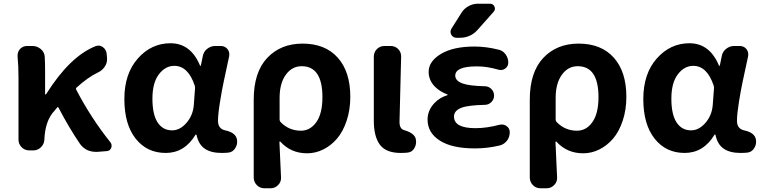

<svg xmlns="http://www.w3.org/2000/svg" viewBox="-20 -806 4087 1029"><path d="M571.3 -43.9Q578.1 -35.2 578.1 -25.4Q578.1 -19.5 576.2 -13.7Q569.3 2.9 551.8 3.9L502 7.8Q497.1 7.8 493.2 7.8Q470.7 7.8 449.2 -1Q424.8 -12.7 409.2 -34.2Q351.6 -118.2 293.9 -228.5Q291 -235.4 286.1 -229.5L271.5 -211.9Q221.7 -159.2 217.8 -57.6Q216.8 -34.2 199.7 -17.1Q182.6 0 159.2 0H136.7Q112.3 0 95.7 -17.1Q79.1 -34.2 79.1 -57.6V-392.6Q79.1 -452.1 74.2 -502.9Q74.2 -505.9 74.2 -508.8Q74.2 -528.3 86.9 -543Q102.5 -559.6 125 -559.6H153.3Q178.7 -559.6 198.2 -543.5Q217.8 -527.3 219.7 -502.9Q221.7 -470.7 221.7 -422.9V-301.8Q221.7 -299.8 223.6 -299.8Q225.6 -299.8 227.5 -301.8Q354.5 -503.9 492.2 -558.6Q500 -561.5 507.8 -561.5Q519.5 -561.5 531.2 -553.7Q549.8 -540 551.8 -516.6L553.7 -493.2Q553.7 -490.2 553.7 -487.3Q553.7 -466.8 541 -448.2Q527.3 -427.7 503.9 -417Q452.1 -392.6 390.6 -336.9Q384.8 -332 388.7 -325.2Q466.8 -174.8 571.3 -43.9Z M868.2 13.7Q767.6 13.7 707 -63Q646.5 -139.6 646.5 -275.4Q646.5 -411.1 718.8 -492.7Q791 -574.2 893.6 -574.2Q1002 -574.2 1051.8 -455.1Q1052.7 -453.1 1054.7 -453.1Q1056.6 -453.1 1056.6 -455.1L1066.4 -502.9Q1070.3 -528.3 1089.8 -543.9Q1109.4 -559.6 1133.8 -559.6H1163.1Q1185.5 -559.6 1199.2 -543Q1209 -530.3 1209 -514.6Q1209 -508.8 1208 -503.9Q1188.5 -412.1 1179.2 -369.6Q1169.9 -327.1 1159.2 -260.7Q1148.4 -194.3 1148.4 -158.2Q1148.4 -116.2 1186.5 -107.4Q1243.2 -95.7 1250 -58.6Q1251 -51.8 1251 -45.9Q1251 -28.3 1241.2 -12.7Q1229.5 7.8 1206.1 11.7Q1187.5 13.7 1168 13.7Q1110.4 13.7 1077.1 -9.3Q1043.9 -32.2 1033.2 -83Q1032.2 -85 1030.3 -85Q1028.3 -85 1027.3 -83Q968.8 13.7 868.2 13.7ZM902.3 -107.4Q944.3 -107.4 979 -147Q1013.7 -186.5 1018.6 -242.2L1025.4 -334Q1025.4 -340.8 1023.4 -347.7Q988.3 -453.1 914.1 -453.1Q866.2 -453.1 831.5 -407.7Q796.9 -362.3 796.9 -277.3Q796.9 -192.4 824.7 -149.9Q852.5 -107.4 902.3 -107.4Z M1397.5 203.1Q1373 203.1 1356.4 186Q1339.8 168.9 1339.8 145.5V-271.5Q1339.8 -418.9 1412.1 -495.6Q1484.4 -572.3 1601.6 -572.3Q1722.7 -572.3 1790 -497.1Q1857.4 -421.9 1857.4 -287.1Q1857.4 -217.8 1837.9 -159.2Q1818.4 -100.6 1786.1 -63Q1753.9 -25.4 1712.4 -4.9Q1670.9 15.6 1626 15.6Q1539.1 15.6 1482.4 -46.9Q1481.4 -47.9 1479.5 -47.4Q1477.5 -46.9 1477.5 -44.9Q1486.3 137.7 1486.3 147.5Q1486.3 169.9 1470.7 185.5Q1454.1 203.1 1429.7 203.1ZM1592.8 -105.5Q1642.6 -105.5 1675.3 -151.4Q1708 -197.3 1708 -285.2Q1708 -451.2 1596.7 -451.2Q1544.9 -451.2 1511.7 -405.3Q1478.5 -359.4 1478.5 -281.2V-165Q1478.5 -158.2 1483.4 -152.3Q1528.3 -105.5 1592.8 -105.5Z M2127.9 13.7Q2048.8 13.7 2016.1 -30.3Q1983.4 -74.2 1983.4 -159.2V-502Q1983.4 -526.4 2000 -543Q2016.6 -559.6 2041 -559.6H2073.2Q2097.7 -559.6 2114.3 -543Q2129.9 -526.4 2129.9 -503.9L2121.1 -152.3Q2121.1 -115.2 2146.5 -108.4Q2204.1 -91.8 2209 -57.6Q2210 -51.8 2210 -45.9Q2210 -28.3 2201.2 -12.7Q2189.5 8.8 2166 11.7Q2149.4 13.7 2127.9 13.7Z M2453.1 -737.3Q2466.8 -759.8 2490.7 -772.9Q2514.6 -786.1 2541 -786.1H2606.4Q2623 -786.1 2629.9 -771Q2636.7 -755.9 2626 -743.2L2540 -646.5Q2502 -603.5 2444.3 -603.5H2426.8Q2408.2 -603.5 2398.4 -620.1Q2394.5 -627.9 2394.5 -635.7Q2394.5 -643.6 2399.4 -652.3ZM2528.3 -119.1Q2588.9 -119.1 2658.2 -137.7Q2665 -138.7 2669.9 -138.7Q2683.6 -138.7 2695.3 -129.9Q2711.9 -118.2 2711.9 -97.7Q2711.9 -81.1 2705.6 -66.4Q2699.2 -51.8 2686.5 -41Q2673.8 -30.3 2658.2 -26.4Q2591.8 -10.7 2528.3 -10.7Q2526.4 -10.7 2523.4 -10.7Q2402.3 -10.7 2336.9 -52.7Q2271.5 -94.7 2271.5 -165Q2271.5 -214.8 2308.6 -253.9Q2337.9 -284.2 2377.9 -295.9Q2378.9 -296.9 2378.9 -298.3Q2378.9 -299.8 2377.9 -299.8Q2337.9 -314.5 2310.5 -341.8Q2277.3 -376 2277.3 -420.9Q2277.3 -477.5 2343.3 -517.1Q2409.2 -556.6 2523.4 -556.6Q2585 -556.6 2651.4 -540Q2674.8 -535.2 2689.5 -515.1Q2704.1 -495.1 2704.1 -470.7Q2704.1 -450.2 2687.5 -438.5Q2676.8 -430.7 2664.1 -430.7Q2658.2 -430.7 2651.4 -432.6Q2589.8 -450.2 2539.1 -450.2Q2537.1 -450.2 2535.2 -450.2Q2419.9 -450.2 2419.9 -400.4Q2419.9 -373 2460 -358.4Q2495.1 -345.7 2578.1 -343.8Q2598.6 -343.8 2613.3 -329.1Q2627.9 -314.5 2627.9 -293.9Q2627.9 -273.4 2613.3 -258.8Q2598.6 -244.1 2578.1 -244.1Q2489.3 -242.2 2453.1 -228.5Q2413.1 -212.9 2413.1 -181.6Q2413.1 -119.1 2528.3 -119.1Z M2877 203.1Q2852.5 203.1 2835.9 186Q2819.3 168.9 2819.3 145.5V-271.5Q2819.3 -418.9 2891.6 -495.6Q2963.9 -572.3 3081.1 -572.3Q3202.1 -572.3 3269.5 -497.1Q3336.9 -421.9 3336.9 -287.1Q3336.9 -217.8 3317.4 -159.2Q3297.9 -100.6 3265.6 -63Q3233.4 -25.4 3191.9 -4.9Q3150.4 15.6 3105.5 15.6Q3018.6 15.6 2961.9 -46.9Q2960.9 -47.9 2959 -47.4Q2957 -46.9 2957 -44.9Q2965.8 137.7 2965.8 147.5Q2965.8 169.9 2950.2 185.5Q2933.6 203.1 2909.2 203.1ZM3072.3 -105.5Q3122.1 -105.5 3154.8 -151.4Q3187.5 -197.3 3187.5 -285.2Q3187.5 -451.2 3076.2 -451.2Q3024.4 -451.2 2991.2 -405.3Q2958 -359.4 2958 -281.2V-165Q2958 -158.2 2962.9 -152.3Q3007.8 -105.5 3072.3 -105.5Z M3649.4 13.7Q3548.8 13.7 3488.3 -63Q3427.7 -139.6 3427.7 -275.4Q3427.7 -411.1 3500 -492.7Q3572.3 -574.2 3674.8 -574.2Q3783.2 -574.2 3833 -455.1Q3834 -453.1 3835.9 -453.1Q3837.9 -453.1 3837.9 -455.1L3847.7 -502.9Q3851.6 -528.3 3871.1 -543.9Q3890.6 -559.6 3915 -559.6H3944.3Q3966.8 -559.6 3980.5 -543Q3990.2 -530.3 3990.2 -514.6Q3990.2 -508.8 3989.3 -503.9Q3969.7 -412.1 3960.4 -369.6Q3951.2 -327.1 3940.4 -260.7Q3929.7 -194.3 3929.7 -158.2Q3929.7 -116.2 3967.8 -107.4Q4024.4 -95.7 4031.2 -58.6Q4032.2 -51.8 4032.2 -45.9Q4032.2 -28.3 4022.5 -12.7Q4010.7 7.8 3987.3 11.7Q3968.8 13.7 3949.2 13.7Q3891.6 13.7 3858.4 -9.3Q3825.2 -32.2 3814.5 -83Q3813.5 -85 3811.5 -85Q3809.6 -85 3808.6 -83Q3750 13.7 3649.4 13.7ZM3683.6 -107.4Q3725.6 -107.4 3760.3 -147Q3794.9 -186.5 3799.8 -242.2L3806.6 -334Q3806.6 -340.8 3804.7 -347.7Q3769.5 -453.1 3695.3 -453.1Q3647.5 -453.1 3612.8 -407.7Q3578.1 -362.3 3578.1 -277.3Q3578.1 -192.4 3606 -149.9Q3633.8 -107.4 3683.6 -107.4Z"/></svg>

Font: Gen Jyuu Gothic Bold
Style: Bold
Weight: 700
Designer: [Source Han Sans]
Ryoko NISHIZUKA  (kana & ideographs); Paul D. Hunt (Latin, Greek & Cyrillic); Wenlong ZHANG  (bopomofo
Version: Version 1.002.20150607